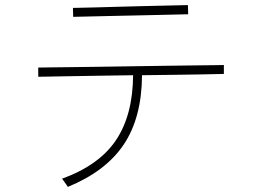

<svg xmlns="http://www.w3.org/2000/svg" viewBox="-20 -733 1040 753"><path d="M246 0Q246 -1 240.5 -8.5Q235 -16 229.5 -24Q224 -32 223 -32Q369 -85 435 -183.5Q501 -282 502 -438Q433 -437 367 -436Q301 -435 247.5 -434Q194 -433 162 -432.5Q130 -432 130 -432V-468Q130 -468 161 -468.5Q192 -469 243.5 -469.5Q295 -470 360 -471Q425 -472 494 -473Q563 -474 627.5 -475Q692 -476 744 -476.5Q796 -477 827 -477.5Q858 -478 858 -478V-443Q858 -443 831.5 -442.5Q805 -442 759.5 -441Q714 -440 656.5 -439.5Q599 -439 537 -438Q536 -272 465.5 -166.5Q395 -61 246 0ZM267 -667 266 -702Q266 -702 290.5 -702.5Q315 -703 355.5 -704Q396 -705 444 -706.5Q492 -708 539.5 -709Q587 -710 627.5 -711Q668 -712 692.5 -712.5Q717 -713 717 -713L718 -677Q718 -677 693 -676.5Q668 -676 628 -675Q588 -674 540 -673Q492 -672 444 -671Q396 -670 356 -669Q316 -668 291.5 -667.5Q267 -667 267 -667Z"/></svg>

Font: Zen Kaku Gothic New Light
Style: Regular
Weight: 300
Designer: Yoshimichi Ohira
Foundry: Positype
Version: Version 1.002